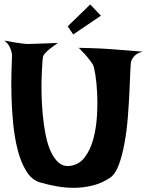

<svg xmlns="http://www.w3.org/2000/svg" viewBox="-20 -873 676 882"><path d="M0 -686.5Q29.3 -680.7 49.8 -677.7Q70.3 -674.8 84 -672.9Q99.6 -670.9 110.4 -670.9Q121.1 -670.9 139.6 -671.9Q156.2 -672.9 181.6 -673.3Q207 -673.8 246.1 -675.8Q223.6 -660.2 210 -649.4Q196.3 -638.7 189.5 -630.9Q180.7 -622.1 178.7 -616.2Q176.8 -612.3 174.8 -587.4Q172.9 -562.5 171.4 -524.9Q169.9 -487.3 170.9 -440.9Q171.9 -394.5 176.3 -346.7Q180.7 -298.8 189.5 -254.4Q198.2 -210 213.4 -176.8Q228.5 -143.6 250.5 -125Q272.5 -106.4 303.7 -111.3Q344.7 -117.2 370.1 -151.4Q395.5 -185.5 408.7 -234.4Q421.9 -283.2 425.3 -339.4Q428.7 -395.5 426.3 -444.8Q423.8 -494.1 418 -530.3Q412.1 -566.4 407.2 -575.2Q401.4 -585 391.6 -597.7Q383.8 -608.4 371.1 -622.6Q358.4 -636.7 341.8 -653.3Q372.1 -652.3 396.5 -651.9Q420.9 -651.4 437.5 -650.4Q457 -649.4 472.7 -648.4Q488.3 -647.5 511.7 -645.5Q531.2 -643.6 562 -641.6Q592.8 -639.6 635.7 -635.7Q619.1 -631.8 608.9 -625Q598.6 -618.2 592.8 -610.4Q585.9 -601.6 583 -592.8Q580.1 -585 578.6 -546.4Q577.1 -507.8 574.7 -453.6Q572.3 -399.4 567.4 -336.4Q562.5 -273.4 552.2 -216.8Q542 -160.2 525.9 -116.2Q509.8 -72.3 484.4 -55.7Q447.3 -31.2 406.2 -21Q365.2 -10.7 323.2 -10.3Q281.2 -9.8 240.7 -17.1Q200.2 -24.4 163.1 -35.2Q125 -46.9 100.1 -87.9Q75.2 -128.9 61 -185.1Q46.9 -241.2 40.5 -306.2Q34.2 -371.1 32.7 -431.6Q31.2 -492.2 32.7 -541.5Q34.2 -590.8 35.2 -616.2Q35.2 -628.9 31.2 -640.6Q28.3 -651.4 21 -663.6Q13.7 -675.8 0 -686.5ZM291 -752 394.5 -852.5 443.4 -800.8 316.4 -714.8Z"/></svg>

Font: Irish Grover
Style: Regular
Weight: 400
Designer: Squid
Foundry: Font Diner, Inc DBA Sideshow
Version: Version 1.000